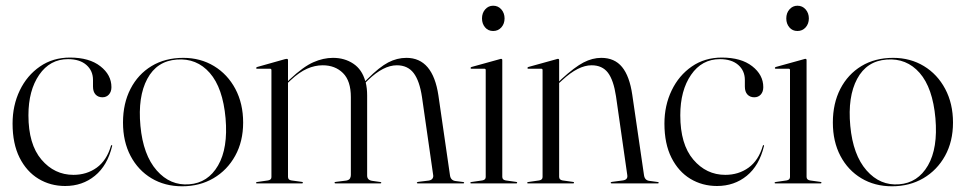

<svg xmlns="http://www.w3.org/2000/svg" viewBox="-20 -642 3380 672"><path d="M370 -337Q370 -321 361.2 -311.2Q352.5 -301.5 338.5 -301.5Q323.5 -301.5 314.5 -311.2Q305.5 -321 305.5 -339V-362Q305.5 -394.5 282.2 -414.8Q259 -435 218 -435Q155 -435 117.2 -380.2Q79.5 -325.5 79.5 -238.5Q79.5 -137 125 -83.5Q170.5 -30 237 -30Q283.5 -30 318.5 -55.2Q353.5 -80.5 368.5 -132Q369.5 -134.5 371 -134Q373.5 -134 372.5 -131Q356 -62.5 312.2 -26.8Q268.5 9 208 9Q156.5 9 114.8 -16.2Q73 -41.5 48.5 -90.2Q24 -139 24 -209.5Q24 -273 49.2 -325.5Q74.5 -378 119.8 -409.2Q165 -440.5 225 -440.5Q292.5 -440.5 331.2 -410.2Q370 -380 370 -337Z M621.5 -439.5Q681.5 -439.5 729 -410.8Q776.5 -382 803.8 -330.8Q831 -279.5 831 -213Q831 -147 803.2 -96.8Q775.5 -46.5 727.2 -18.2Q679 10 617.5 10Q557 10 510.2 -18Q463.5 -46 437 -96.2Q410.5 -146.5 410.5 -213Q410.5 -280 436.8 -331Q463 -382 510.5 -410.8Q558 -439.5 621.5 -439.5ZM642.5 3Q708 -2 743.2 -62.8Q778.5 -123.5 769.5 -228Q760 -334.5 714.2 -386.8Q668.5 -439 598.5 -433.5Q529 -428.5 495.5 -366Q462 -303.5 471.5 -201.5Q481 -99.5 528.5 -45.5Q576 8.5 642.5 3Z M988 -431V-358L994.5 -364.5Q1042 -409 1076.8 -424.2Q1111.5 -439.5 1145.5 -439.5Q1186 -439.5 1216.5 -419.2Q1247 -399 1258.5 -358L1265.5 -365Q1308 -407.5 1338.8 -423.5Q1369.5 -439.5 1402.5 -439.5Q1495 -439.5 1514.5 -307.5L1555 -28Q1557.5 -11 1573.5 -8.5L1601 -5Q1604.5 -4.5 1604.5 -2.5Q1604.5 0 1601 0H1443Q1439 0 1439 -2.5Q1439 -4.5 1444 -5.5L1480.5 -10Q1490 -11.5 1493.8 -17.2Q1497.5 -23 1496 -30L1457 -302Q1448.5 -359 1427.8 -386.2Q1407 -413.5 1369 -413.5Q1322 -413.5 1268.5 -362L1260 -353.5Q1265 -333 1265 -308V-27.5Q1265 -11.5 1283 -9L1311 -5Q1314.5 -4.5 1314.5 -2.5Q1314.5 0 1310.5 0H1155Q1151 0 1151 -2.5Q1151 -5.5 1156 -5.5L1192 -10Q1202 -12 1205 -17.5Q1208 -23 1208 -29.5V-302Q1208 -359 1180.5 -386.2Q1153 -413.5 1109.5 -413.5Q1082 -413.5 1054.8 -401.5Q1027.5 -389.5 997.5 -361.5L988 -352.5V-23Q988 -12 1000 -10.5L1036 -5.5Q1040 -5.5 1040 -2.5Q1040 0 1036.5 0H879Q876 0 876 -2.5Q876 -4 880 -5L918 -10.5Q930 -12.5 930 -22V-396.5Q930 -401.5 925 -401.5H879Q876.5 -401.5 876.5 -404Q876.5 -406 880 -407.5L977.5 -435Q981 -436 984 -436Q988 -436 988 -431Z M1706 -533.5Q1688.5 -533.5 1677.8 -546.2Q1667 -559 1667 -577.5Q1667 -596.5 1678.2 -609.2Q1689.5 -622 1706 -622Q1723.5 -622 1734.8 -609Q1746 -596 1746 -577.5Q1746 -559 1734.8 -546.2Q1723.5 -533.5 1706 -533.5ZM1738 -431.5V-23Q1738 -12.5 1750 -10.5L1785.5 -5.5Q1790 -5.5 1790 -2.5Q1790 0 1786.5 0H1629Q1626 0 1626 -2.5Q1626 -4 1630 -5L1668 -10.5Q1680 -12.5 1680 -22.5V-397Q1680 -401.5 1675 -401.5H1629.5Q1627 -401.5 1627 -404Q1627 -406 1630 -407.5L1727.5 -434.5Q1731.5 -436 1734 -436Q1738 -436 1738 -431.5Z M1937 -431.5V-357L1945 -365Q1991.5 -407.5 2022.5 -423.5Q2053.5 -439.5 2084.5 -439.5Q2131 -439.5 2157.2 -407.5Q2183.5 -375.5 2193 -310L2234 -29Q2236.5 -11 2252.5 -9L2282 -5Q2285.5 -4.5 2285.5 -2.5Q2285.5 0 2282 0H2121.5Q2117.5 0 2117.5 -2.5Q2117.5 -5 2122.5 -5.5L2160 -10.5Q2178 -13 2175.5 -29L2136 -305Q2127.5 -361.5 2107.8 -387.5Q2088 -413.5 2050.5 -413.5Q2004 -413.5 1948 -361.5L1937 -351.5V-23Q1937 -12.5 1949 -10.5L1984.5 -5.5Q1989 -5.5 1989 -2.5Q1989 0 1985.5 0H1828Q1825 0 1825 -2.5Q1825 -4 1829 -5L1867 -10.5Q1879 -12.5 1879 -22.5V-397Q1879 -401.5 1874 -401.5H1828.5Q1826 -401.5 1826 -404Q1826 -406 1829 -407.5L1926.5 -434.5Q1930.5 -436 1933 -436Q1937 -436 1937 -431.5Z M2651.5 -337Q2651.5 -321 2642.8 -311.2Q2634 -301.5 2620 -301.5Q2605 -301.5 2596 -311.2Q2587 -321 2587 -339V-362Q2587 -394.5 2563.8 -414.8Q2540.5 -435 2499.5 -435Q2436.5 -435 2398.8 -380.2Q2361 -325.5 2361 -238.5Q2361 -137 2406.5 -83.5Q2452 -30 2518.5 -30Q2565 -30 2600 -55.2Q2635 -80.5 2650 -132Q2651 -134.5 2652.5 -134Q2655 -134 2654 -131Q2637.5 -62.5 2593.8 -26.8Q2550 9 2489.5 9Q2438 9 2396.2 -16.2Q2354.5 -41.5 2330 -90.2Q2305.5 -139 2305.5 -209.5Q2305.5 -273 2330.8 -325.5Q2356 -378 2401.2 -409.2Q2446.5 -440.5 2506.5 -440.5Q2574 -440.5 2612.8 -410.2Q2651.5 -380 2651.5 -337Z M2771 -533.5Q2753.5 -533.5 2742.8 -546.2Q2732 -559 2732 -577.5Q2732 -596.5 2743.2 -609.2Q2754.5 -622 2771 -622Q2788.5 -622 2799.8 -609Q2811 -596 2811 -577.5Q2811 -559 2799.8 -546.2Q2788.5 -533.5 2771 -533.5ZM2803 -431.5V-23Q2803 -12.5 2815 -10.5L2850.5 -5.5Q2855 -5.5 2855 -2.5Q2855 0 2851.5 0H2694Q2691 0 2691 -2.5Q2691 -4 2695 -5L2733 -10.5Q2745 -12.5 2745 -22.5V-397Q2745 -401.5 2740 -401.5H2694.5Q2692 -401.5 2692 -404Q2692 -406 2695 -407.5L2792.5 -434.5Q2796.5 -436 2799 -436Q2803 -436 2803 -431.5Z M3106 -439.5Q3166 -439.5 3213.5 -410.8Q3261 -382 3288.2 -330.8Q3315.5 -279.5 3315.5 -213Q3315.5 -147 3287.8 -96.8Q3260 -46.5 3211.8 -18.2Q3163.5 10 3102 10Q3041.5 10 2994.8 -18Q2948 -46 2921.5 -96.2Q2895 -146.5 2895 -213Q2895 -280 2921.2 -331Q2947.5 -382 2995 -410.8Q3042.5 -439.5 3106 -439.5ZM3127 3Q3192.5 -2 3227.8 -62.8Q3263 -123.5 3254 -228Q3244.5 -334.5 3198.8 -386.8Q3153 -439 3083 -433.5Q3013.5 -428.5 2980 -366Q2946.5 -303.5 2956 -201.5Q2965.5 -99.5 3013 -45.5Q3060.5 8.5 3127 3Z"/></svg>

Font: Fraunces 144pt Light
Style: Regular
Weight: 300
Version: Version 1.000;[b76b70a41]